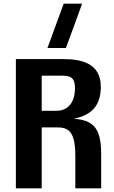

<svg xmlns="http://www.w3.org/2000/svg" viewBox="-20 -1020 618 1040"><path d="M66 0H206V-330H287C345 -330 388 -316 388 -177V0H528V-187C528 -333 480 -369 379 -377C479 -396 526 -451 526 -550C526 -676 424 -700 322 -700H66ZM287 -420H206V-610H322C372 -610 386 -589 386 -542C386 -462 345 -420 287 -420ZM237 -760H337L425 -1000H325Z"/></svg>

Font: Tanklager Original
Style: Regular
Weight: 400
Designer: Ariel Martín Pérez
Foundry: Tunera Type Foundry
Version: Version 1.000;Glyphs 3.3 (3310)